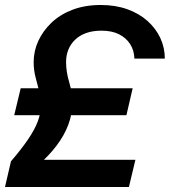

<svg xmlns="http://www.w3.org/2000/svg" viewBox="-36 -750 681 770"><path d="M-16 0 8 -103Q50 -152 76.5 -191Q103 -230 115.5 -263Q128 -296 128 -329Q128 -358 121 -385Q114 -412 106.5 -440.5Q99 -469 99 -501Q99 -545 117.5 -585.5Q136 -626 170.5 -659Q205 -692 255 -711Q305 -730 368 -730Q427 -730 474.5 -713Q522 -696 555.5 -666Q589 -636 607 -597.5Q625 -559 625 -515H503Q502 -548 486 -573Q470 -598 441.5 -612.5Q413 -627 371 -627Q336 -627 309.5 -617.5Q283 -608 265 -590.5Q247 -573 238 -550.5Q229 -528 229 -501Q229 -462 241.5 -420.5Q254 -379 254 -334Q254 -293 238 -250Q222 -207 190.5 -165.5Q159 -124 112 -83L98 -109H507L481 0ZM21 -288 47 -396H496L471 -288Z"/></svg>

Font: Instrument Sans SemiBold
Style: Italic
Weight: 600
Italic angle: -13°
Designer: Rodrigo Fuenzalida
Foundry: fragTYPE
Version: Version 1.000;gftools[0.9.28]